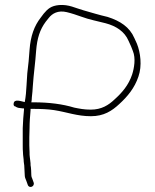

<svg xmlns="http://www.w3.org/2000/svg" viewBox="-20 -705 614 760"><path d="M34 -295C33 -289 35 -284 42 -283H43V-282C50 -278 57 -277 70 -276H75V-271C74 -259 73 -247 72 -236L70 -198V-130C70 -119 70 -109 71 -101V-100C71 -90 74 -76 74 -65C75 -60 75 -54 76 -50V-49C76 -40 78 -21 78 -11C78 -5 80 2 85 13L90 27C96 43 119 33 113 17L108 3C105 -3 104 -7 104 -11C104 -20 103 -44 101 -51V-52C101 -57 101 -62 100 -66V-67L98 -83C97 -89 97 -95 97 -103C97 -111 96 -119 96 -130V-162C96 -172 97 -185 97 -197C97 -222 99 -246 101 -269V-274H112C139 -274 170 -273 195 -269C246 -261 285 -245 340 -245C391 -245 423 -266 452 -293C485 -323 513 -357 528 -402C543 -445 536 -497 522 -532L512 -554C493 -598 456 -622 406 -638C371 -646 343 -655 311 -664C278 -673 253 -688 214 -685C182 -682 169 -670 153 -651L141 -635C116 -603 101 -563 97 -508C95 -476 92 -447 88 -415L85 -367C84 -345 82 -322 78 -301C63 -304 36 -315 34 -295ZM70 -199ZM88 -414V-415ZM90 27ZM98 -86ZM104 -300C105 -306 106 -310 106 -318V-319C108 -334 109 -349 110 -365C113 -411 120 -458 123 -504C127 -554 138 -588 161 -619L173 -634C187 -652 210 -665 244 -657C265 -652 282 -646 302 -639C334 -627 364 -622 398 -613C439 -602 473 -581 489 -543L499 -521C502 -514 504 -508 506 -503C518 -474 511 -435 503 -410C489 -368 463 -338 434 -312C410 -289 382 -271 339 -271C313 -271 294 -275 274 -279C228 -293 174 -300 112 -300ZM153 -651ZM406 -638ZM434 -312H435Z"/></svg>

Font: Stray Cat
Style: Lt
Weight: 300
Version: Version 1.0